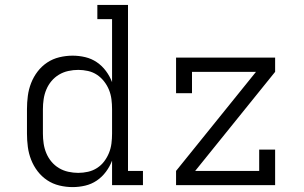

<svg xmlns="http://www.w3.org/2000/svg" viewBox="-20 -755 1240 783"><path d="M276 8Q249 8 222 1.5Q195 -5 172.5 -20Q150 -35 133.5 -56.5Q117 -78 107 -103.5Q97 -129 93.5 -156Q90 -183 90 -210V-310Q90 -337 93.5 -364Q97 -391 107 -416.5Q117 -442 133.5 -463.5Q150 -485 172.5 -500Q195 -515 222 -521.5Q249 -528 276 -528Q302 -528 327.5 -522Q353 -516 374.5 -501.5Q396 -487 412 -465.5Q428 -444 437 -420V-677H377V-735H502V-58H563V0H437V-100Q428 -76 412 -54.5Q396 -33 374.5 -18.5Q353 -4 327.5 2Q302 8 276 8ZM299 -50Q319 -50 339 -54.5Q359 -59 376 -70Q393 -81 405 -97Q417 -113 424.5 -131.5Q432 -150 434.5 -170Q437 -190 437 -210V-310Q437 -330 434.5 -350Q432 -370 424.5 -388.5Q417 -407 404.5 -423Q392 -439 375.5 -450Q359 -461 339 -465.5Q319 -470 299 -470Q279 -470 258.5 -465.5Q238 -461 220.5 -450.5Q203 -440 190 -424.5Q177 -409 169 -390Q161 -371 158 -350.5Q155 -330 155 -310V-210Q155 -190 158 -169.5Q161 -149 169 -130Q177 -111 190 -95.5Q203 -80 220.5 -69.5Q238 -59 258.5 -54.5Q279 -50 299 -50ZM698 0V-58L1024 -462H763V-375H698V-520H1102V-462L776 -58H1037V-145H1102V0Z"/></svg>

Font: Iosevka Etoile Light
Style: Regular
Weight: 300
Designer: Belleve Invis
Foundry: Belleve Invis
Version: Version 25.0.1; ttfautohint (v1.8.4)